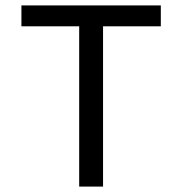

<svg xmlns="http://www.w3.org/2000/svg" viewBox="-20 -688 672 708"><path d="M272 0V-591H59V-668H573V-591H360V0Z"/></svg>

Font: Atkinson Hyperlegible Mono ExtraLight
Style: Regular
Weight: 400
Monospace: yes
Version: Version 2.001